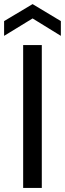

<svg xmlns="http://www.w3.org/2000/svg" viewBox="-36 -917 317 937"><path d="M168 -697V0H77V-697ZM123 -827 -16 -742V-814L123 -897L261 -814V-742Z"/></svg>

Font: MSTAGE
Style: Regular
Weight: 400
Designer: Ninad Kale (Devanagari), Jonny Pinhorn (Latin)
Foundry: Indian Type Foundry
Version: 4.004